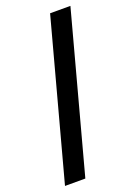

<svg xmlns="http://www.w3.org/2000/svg" viewBox="-163 -825 705 999"><g transform="rotate(-20 189.5 -325.5)"><path d="M128.6 109.4H16L250.4 -761.4H362.9Z"/></g></svg>

Font: Linik Sans SemiBold
Style: Regular
Weight: 600
Designer: Fonts by Rasmus Andersson / Changes by Cristiano Sobral with parts from Marc Monis
Foundry: rsms
Version: Version 3.020; ttfautohint (v1.6)